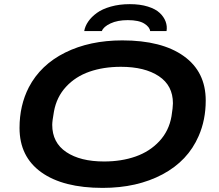

<svg xmlns="http://www.w3.org/2000/svg" viewBox="-20 -894 1058 926"><path d="M386.2 -744.1Q390.1 -767.6 405.5 -790Q420.9 -812.5 447 -831.5Q473.1 -850.6 514.6 -862.3Q556.2 -874 606 -874Q655.8 -874 693.1 -862.3Q730.5 -850.6 750.5 -831.5Q770.5 -812.5 778.8 -790Q787.1 -767.6 783.2 -744.1H704.1Q702.1 -763.7 675.8 -780.3Q649.4 -796.9 596.2 -796.9Q546.9 -796.9 512.9 -781Q479 -765.1 471.2 -744.1ZM475.1 12.2Q284.7 12.2 179.4 -63Q74.2 -138.2 74.2 -276.9Q74.2 -385.7 119.1 -473.1Q175.8 -581.5 294.2 -640.4Q412.6 -699.2 569.8 -699.2Q760.3 -699.2 866.2 -623.5Q972.2 -547.9 972.2 -409.2Q972.2 -315.4 938 -237.8Q886.2 -118.2 763.7 -53Q641.1 12.2 475.1 12.2ZM481.9 -115.2Q565.9 -115.2 634 -139.2Q702.1 -163.1 748.5 -212.9Q794.9 -262.7 807.1 -333Q814 -376.5 814 -396Q814 -481.4 746.1 -526.6Q678.2 -571.8 563 -571.8Q479 -571.8 411.6 -548.3Q344.2 -524.9 298.6 -475.6Q252.9 -426.3 240.2 -356Q231.9 -309.6 231.9 -292Q231.9 -206.1 299.6 -160.6Q367.2 -115.2 481.9 -115.2Z"/></svg>

Font: Archivo Expanded SemiBold
Style: Italic
Weight: 600
Width: 7
Italic angle: -10°
Designer: Hector Gatti
Foundry: Omnibus-Type
Version: Version 2.001